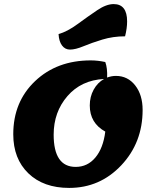

<svg xmlns="http://www.w3.org/2000/svg" viewBox="-20 -896 759 941"><path d="M323 -653Q299 -653 284 -673Q269 -693 267 -729Q310 -741 361 -778.5Q412 -816 456.5 -846Q501 -876 537 -876Q603 -876 603 -791Q603 -758 593 -718Q534 -718 481.5 -702Q429 -686 389.5 -669.5Q350 -653 323 -653ZM319 25Q193 25 119 -46.5Q45 -118 45 -238Q45 -397 152 -498.5Q259 -600 425 -600Q459 -600 496 -592Q507 -562 505 -516Q527 -524 548 -524Q606 -524 642.5 -477.5Q679 -431 679 -357Q679 -197 574.5 -86Q470 25 319 25ZM243 -236Q243 -78 351 -78Q409 -78 447.5 -124Q486 -170 496 -251Q420 -293 420 -379Q420 -422 439 -456.5Q458 -491 490 -509Q378 -503 310.5 -425Q243 -347 243 -236Z"/></svg>

Font: Lemonada
Style: Bold
Weight: 700
Designer: Mohamed Gaber (Arabic), Eduardo Tunni (Latin)
Foundry: Kief Type Foundry
Version: Version 4.004